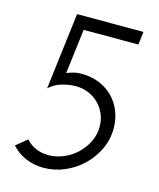

<svg xmlns="http://www.w3.org/2000/svg" viewBox="-102 -729 672 810"><g transform="rotate(15 233.5 -323.5)"><path d="M93 -320 134 -655H424L417 -598H178L154 -403Q169 -409 184 -413Q199 -417 217 -417Q260 -417 295.5 -402.5Q331 -388 356 -362.5Q381 -337 394.5 -302.5Q408 -268 408 -229Q408 -180 387.5 -137Q367 -94 333 -61.5Q299 -29 255 -10.5Q211 8 164 8Q122 8 86 -7.5Q50 -23 24 -52L72 -91Q90 -71 115 -60Q140 -49 171 -49Q205 -49 237.5 -63Q270 -77 294.5 -100.5Q319 -124 334 -155Q349 -186 349 -220Q349 -249 338.5 -274.5Q328 -300 309 -319Q290 -338 264.5 -349Q239 -360 209 -360Q179 -360 148 -351Q117 -342 93 -320Z"/></g></svg>

Font: Josefin Sans
Style: Italic
Weight: 400
Italic angle: -7.5°
Designer: Santiago Orozco
Foundry: Typemade